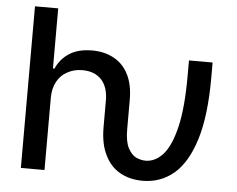

<svg xmlns="http://www.w3.org/2000/svg" viewBox="-52 -790 1062 861"><g transform="rotate(5 479.0 -359.5)"><path d="M71.3 0Q71.3 -181.6 71.3 -727.5Q97.7 -727.5 175.8 -727.5Q175.8 -659.2 175.8 -457Q177.7 -457 182.6 -457Q202.1 -501 241.2 -526.4Q281.2 -552.7 344.7 -552.7Q400.4 -552.7 442.4 -529.3Q484.4 -506.8 507.8 -460.9Q531.2 -415 531.2 -346.7Q531.2 -322.3 531.2 -272.5Q504.9 -272.5 424.8 -272.5Q424.8 -288.1 424.8 -334Q424.8 -394.5 394.5 -427.7Q363.3 -460.9 308.6 -460.9Q270.5 -460.9 241.2 -444.3Q210.9 -428.7 194.3 -397.5Q177.7 -367.2 177.7 -324.2Q177.7 -215.8 177.7 0Q151.4 0 71.3 0ZM620.1 9.8Q562.5 9.8 518.6 -14.6Q474.6 -39.1 450.2 -88.9Q424.8 -138.7 424.8 -214.8Q424.8 -234.4 424.8 -272.5Q451.2 -272.5 531.2 -272.5Q531.2 -257.8 531.2 -214.8Q531.2 -160.2 545.9 -130.9Q561.5 -101.6 583 -90.8Q605.5 -81.1 625 -81.1Q668.9 -81.1 704.1 -120.1Q739.3 -160.2 759.8 -247.1Q780.3 -334 780.3 -476.6Q780.3 -499 780.3 -545.9Q807.6 -545.9 886.7 -545.9Q886.7 -528.3 886.7 -476.6Q886.7 -306.6 853.5 -199.2Q820.3 -91.8 760.7 -41Q700.2 9.8 620.1 9.8Z"/></g></svg>

Font: DeepSea
Style: Medium
Weight: 500
Designer: Stem
Version: Version 3.019;git-0a5106e0b